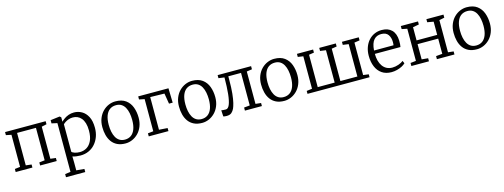

<svg xmlns="http://www.w3.org/2000/svg" viewBox="-15 -1450 6755 2572"><g transform="rotate(-15 3363.0 -164.0)"><path d="M39.5 0V-42.5L114 -51.5V-496.5L40.5 -511.5V-554H603.5V-511.5L534 -496.5V-51.5L608.5 -42.5V0H378.5V-42.5L455 -51.5V-501.5H193V-51.5L271.5 -42.5V0Z M672.5 241.5V198L749 188V-488.5L671.5 -505.5V-550L799 -566H801L819 -550V-489Q836.5 -507 862.5 -525.5Q888.5 -544 923 -556.5Q957.5 -569 999.5 -569Q1055.5 -569 1105.5 -541Q1155.5 -513 1187 -453.2Q1218.5 -393.5 1218.5 -297.5Q1218.5 -233 1198.5 -177.2Q1178.5 -121.5 1141.5 -79Q1104.5 -36.5 1052.5 -12.8Q1000.5 11 937 11Q909.5 11 878.5 6.8Q847.5 2.5 827 -5L829 80V188L939.5 198V241.5ZM940.5 -35.5Q994.5 -35.5 1037.5 -62Q1080.5 -88.5 1106 -143.5Q1131.5 -198.5 1131.5 -283.5Q1131.5 -343 1118.5 -385.8Q1105.5 -428.5 1082.5 -455.8Q1059.5 -483 1030 -495.8Q1000.5 -508.5 967 -508.5Q935.5 -508.5 908.5 -499.2Q881.5 -490 861 -476.5Q840.5 -463 829 -450.5V-70Q836.5 -58 868 -46.8Q899.5 -35.5 940.5 -35.5Z M1316 -280.5Q1316 -349 1337.8 -402.5Q1359.5 -456 1396.2 -493Q1433 -530 1478.8 -549.5Q1524.5 -569 1572.5 -569Q1661.5 -569 1715.8 -529Q1770 -489 1794.5 -422.5Q1819 -356 1819 -278Q1819 -210 1797.2 -156.2Q1775.5 -102.5 1738.5 -65.2Q1701.5 -28 1655.8 -8.5Q1610 11 1562.5 11Q1495.5 11 1448.2 -12.2Q1401 -35.5 1372 -76Q1343 -116.5 1329.5 -169Q1316 -221.5 1316 -280.5ZM1567.5 -40.5Q1617.5 -40.5 1653.5 -66.5Q1689.5 -92.5 1708.8 -144Q1728 -195.5 1728 -271.5Q1728 -321 1719.2 -365.5Q1710.5 -410 1691.8 -444.2Q1673 -478.5 1642.8 -498Q1612.5 -517.5 1568.5 -517.5Q1517.5 -517.5 1481.2 -491.5Q1445 -465.5 1425.8 -414.2Q1406.5 -363 1406.5 -286.5Q1406.5 -236.5 1415.5 -192Q1424.5 -147.5 1443.5 -113.2Q1462.5 -79 1493.2 -59.8Q1524 -40.5 1567.5 -40.5Z M1885 0V-42.5L1961 -50.5V-496.5L1887 -511.5V-554H2306.5L2311.5 -353.5H2260.5L2236.5 -499.5L2040 -503.5V-50.5L2158 -42.5V0Z M2379 -280.5Q2379 -349 2400.8 -402.5Q2422.5 -456 2459.2 -493Q2496 -530 2541.8 -549.5Q2587.5 -569 2635.5 -569Q2724.5 -569 2778.8 -529Q2833 -489 2857.5 -422.5Q2882 -356 2882 -278Q2882 -210 2860.2 -156.2Q2838.5 -102.5 2801.5 -65.2Q2764.5 -28 2718.8 -8.5Q2673 11 2625.5 11Q2558.5 11 2511.2 -12.2Q2464 -35.5 2435 -76Q2406 -116.5 2392.5 -169Q2379 -221.5 2379 -280.5ZM2630.5 -40.5Q2680.5 -40.5 2716.5 -66.5Q2752.5 -92.5 2771.8 -144Q2791 -195.5 2791 -271.5Q2791 -321 2782.2 -365.5Q2773.5 -410 2754.8 -444.2Q2736 -478.5 2705.8 -498Q2675.5 -517.5 2631.5 -517.5Q2580.5 -517.5 2544.2 -491.5Q2508 -465.5 2488.8 -414.2Q2469.5 -363 2469.5 -286.5Q2469.5 -236.5 2478.5 -192Q2487.5 -147.5 2506.5 -113.2Q2525.5 -79 2556.2 -59.8Q2587 -40.5 2630.5 -40.5Z M2963.5 6Q2948 6 2936.2 4Q2924.5 2 2918.5 0L2913.5 -86Q2924 -84 2939.8 -82.5Q2955.5 -81 2976.5 -81Q3008.5 -81 3028.8 -130.2Q3049 -179.5 3058.8 -273.2Q3068.5 -367 3069 -500.5L2988.5 -511.5V-554H3452.5V-510.5L3378.5 -499.5V-50.5L3454 -42.5V0H3218.5V-42.5L3299 -50.5V-501.5H3122.5V-452.5Q3122.5 -340 3114.5 -263.5Q3106.5 -187 3094.8 -139.5Q3083 -92 3071 -66Q3057 -36 3033.8 -15Q3010.5 6 2963.5 6Z M3518 -280.5Q3518 -349 3539.8 -402.5Q3561.5 -456 3598.2 -493Q3635 -530 3680.8 -549.5Q3726.5 -569 3774.5 -569Q3863.5 -569 3917.8 -529Q3972 -489 3996.5 -422.5Q4021 -356 4021 -278Q4021 -210 3999.2 -156.2Q3977.5 -102.5 3940.5 -65.2Q3903.5 -28 3857.8 -8.5Q3812 11 3764.5 11Q3697.5 11 3650.2 -12.2Q3603 -35.5 3574 -76Q3545 -116.5 3531.5 -169Q3518 -221.5 3518 -280.5ZM3769.5 -40.5Q3819.5 -40.5 3855.5 -66.5Q3891.5 -92.5 3910.8 -144Q3930 -195.5 3930 -271.5Q3930 -321 3921.2 -365.5Q3912.5 -410 3893.8 -444.2Q3875 -478.5 3844.8 -498Q3814.5 -517.5 3770.5 -517.5Q3719.5 -517.5 3683.2 -491.5Q3647 -465.5 3627.8 -414.2Q3608.5 -363 3608.5 -286.5Q3608.5 -236.5 3617.5 -192Q3626.5 -147.5 3645.5 -113.2Q3664.5 -79 3695.2 -59.8Q3726 -40.5 3769.5 -40.5Z M4086.5 0V-40.5L4162.5 -50.5V-500.5L4088.5 -511.5V-554H4312.5V-511.5L4242 -500.5V-51.5H4477V-500.5L4397.5 -511.5V-554H4627.5V-511.5L4556.5 -500.5V-51.5H4792V-500.5L4712.5 -511.5V-554H4945.5V-511.5L4871.5 -500.5V-50.5L4947 -40.5V0Z M5251 11Q5172.5 11 5118.8 -26Q5065 -63 5037.8 -128.5Q5010.5 -194 5010.5 -279.5Q5010.5 -344 5029.8 -397.2Q5049 -450.5 5083.5 -489Q5118 -527.5 5164.5 -548.2Q5211 -569 5266 -569Q5354.5 -569 5404.5 -518.8Q5454.5 -468.5 5457.5 -371.5Q5457.5 -343 5456.5 -321.5Q5455.5 -300 5451.5 -283.5H5096.5Q5096.5 -233 5107.8 -189.8Q5119 -146.5 5141.8 -114Q5164.5 -81.5 5198.5 -63.5Q5232.5 -45.5 5277 -45.5Q5320 -45.5 5363.8 -61Q5407.5 -76.5 5430.5 -96.5L5446.5 -60Q5427.5 -40.5 5396.5 -24.5Q5365.5 -8.5 5327.5 1.2Q5289.5 11 5251 11ZM5097.5 -330 5368 -330.5Q5369.5 -338.5 5370.2 -352Q5371 -365.5 5371 -374.5Q5371 -436 5342 -477.2Q5313 -518.5 5246 -518.5Q5216 -518.5 5190.2 -508.5Q5164.5 -498.5 5144.8 -476.2Q5125 -454 5113 -418Q5101 -382 5097.5 -330Z M5527 0V-42.5L5603.5 -50.5V-496.5L5529 -511.5V-554H5767.5V-511.5L5683 -496.5V-313.5H5969V-496.5L5883.5 -511.5V-554H6120.5V-511.5L6048.5 -496.5V-50.5L6124.5 -42.5V0H5881V-42.5L5969 -50.5V-261.5H5683V-50.5L5771 -42.5V0Z M6188 -280.5Q6188 -349 6209.8 -402.5Q6231.5 -456 6268.2 -493Q6305 -530 6350.8 -549.5Q6396.5 -569 6444.5 -569Q6533.5 -569 6587.8 -529Q6642 -489 6666.5 -422.5Q6691 -356 6691 -278Q6691 -210 6669.2 -156.2Q6647.5 -102.5 6610.5 -65.2Q6573.5 -28 6527.8 -8.5Q6482 11 6434.5 11Q6367.5 11 6320.2 -12.2Q6273 -35.5 6244 -76Q6215 -116.5 6201.5 -169Q6188 -221.5 6188 -280.5ZM6439.5 -40.5Q6489.5 -40.5 6525.5 -66.5Q6561.5 -92.5 6580.8 -144Q6600 -195.5 6600 -271.5Q6600 -321 6591.2 -365.5Q6582.5 -410 6563.8 -444.2Q6545 -478.5 6514.8 -498Q6484.5 -517.5 6440.5 -517.5Q6389.5 -517.5 6353.2 -491.5Q6317 -465.5 6297.8 -414.2Q6278.5 -363 6278.5 -286.5Q6278.5 -236.5 6287.5 -192Q6296.5 -147.5 6315.5 -113.2Q6334.5 -79 6365.2 -59.8Q6396 -40.5 6439.5 -40.5Z"/></g></svg>

Font: Merriweather 20pt Light
Style: Regular
Weight: 300
Version: Version 2.100